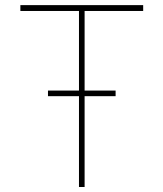

<svg xmlns="http://www.w3.org/2000/svg" viewBox="-20 -748 653 768"><path d="M61.5 -704.1V-727.5H552.7V-704.1H318.4V0H295.9V-704.1ZM171.9 -363.3V-385.7H442.4V-363.3Z"/></svg>

Font: Inter Tight Thin
Style: Regular
Weight: 250
Designer: Rasmus Andersson
Foundry: rsms
Version: Version 3.004